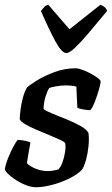

<svg xmlns="http://www.w3.org/2000/svg" viewBox="-20 -787 470 807"><path d="M132 0Q107 0 78 -13.5Q49 -27 26.5 -45Q4 -63 0 -75Q5 -101 15.5 -126.5Q26 -152 37 -172Q48 -192 54 -199Q66 -199 84 -195.5Q102 -192 108 -188Q105 -173 101 -150.5Q97 -128 93 -101Q107 -87 131 -77.5Q155 -68 181 -68Q191 -68 203.5 -70Q216 -72 225 -75Q235 -84 242.5 -104.5Q250 -125 253.5 -148Q257 -171 254 -185Q251 -191 232.5 -199.5Q214 -208 187.5 -219Q161 -230 133.5 -241.5Q106 -253 86.5 -264.5Q67 -276 63 -286Q63 -299 66 -324Q69 -349 76 -375.5Q83 -402 94 -420Q105 -430 135.5 -449Q166 -468 209 -484Q252 -500 298 -500Q308 -500 325 -494Q342 -488 360 -478.5Q378 -469 390.5 -459.5Q403 -450 403 -444Q403 -435 396 -411Q389 -387 379.5 -361.5Q370 -336 360 -324Q346 -324 327.5 -327.5Q309 -331 305 -335Q304 -355 303 -377.5Q302 -400 301 -423Q291 -426 279.5 -427Q268 -428 259 -428Q238 -428 217 -424.5Q196 -421 187 -417Q178 -403 171 -380Q164 -357 163 -329Q174 -320 201.5 -309Q229 -298 261 -285Q293 -272 318.5 -257.5Q344 -243 352 -228Q355 -203 352 -173Q349 -143 342 -116.5Q335 -90 325 -74Q306 -54 271.5 -37Q237 -20 199 -10Q161 0 132 0ZM259 -564Q239 -564 212 -614.5Q185 -665 152 -741Q159 -749 165 -756.5Q171 -764 183 -767L272 -664L402 -767Q426 -758 430 -741Q389 -691 355 -651Q321 -611 296.5 -587.5Q272 -564 259 -564Z"/></svg>

Font: Texturina SemiBold
Style: Italic
Weight: 600
Italic angle: -11°
Designer: Guillermo Torres Carreño
Foundry: Omnibus-Type
Version: Version 1.002; ttfautohint (v1.8.3)